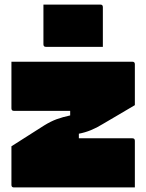

<svg xmlns="http://www.w3.org/2000/svg" viewBox="-20 -820 640 840"><path d="M30 -550H559Q570 -550 570 -539V-360Q536 -340 500.5 -319Q465 -298 429 -277Q378 -245 325 -235V-215H559Q570 -215 570 -204V0H41Q30 0 30 -11V-180Q66 -203 101.5 -225.5Q137 -248 173 -271Q202 -289 228 -298.5Q254 -308 287 -315V-335H41Q30 -335 30 -346ZM170 -800H419Q430 -800 430 -789V-615H181Q170 -615 170 -626Z"/></svg>

Font: Recursive Mn Lnr St XBk
Style: Regular
Weight: 1000
Monospace: yes
Version: Version 1.079;hotconv 1.0.112;makeotfexe 2.5.65598; ttfautoh